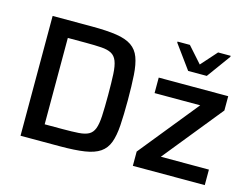

<svg xmlns="http://www.w3.org/2000/svg" viewBox="-99 -897 1398 1065"><g transform="rotate(15 600.5 -365.0)"><path d="M92 0V-688H317Q404 -688 459.5 -679.5Q515 -671 547 -649Q579 -627 593.5 -588Q608 -549 612 -489Q616 -429 616 -344Q616 -259 612 -199Q608 -139 593.5 -100Q579 -61 547 -39Q515 -17 459.5 -8.5Q404 0 317 0ZM205 -96H307Q363 -96 399.5 -98.5Q436 -101 457 -112.5Q478 -124 488 -150Q498 -176 500.5 -223.5Q503 -271 503 -344Q503 -417 500.5 -464Q498 -511 487.5 -537.5Q477 -564 455.5 -575.5Q434 -587 398 -589.5Q362 -592 307 -592H205ZM737 0V-82L1011 -421H749V-510H1148V-428L874 -89H1150V0ZM897 -588 798 -724V-730H869L950 -639L1031 -730H1103V-724L1004 -588Z"/></g></svg>

Font: Saira Thin Medium
Style: Regular
Weight: 500
Version: Version 1.101